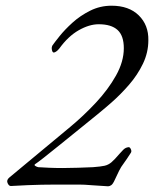

<svg xmlns="http://www.w3.org/2000/svg" viewBox="-20 -650 540 673"><path d="M359 3Q324 1 305.5 -0.5Q287 -2 277 -2.5Q267 -3 258 -3Q249 -3 232 -3Q199 -3 174 -3Q149 -3 126 -2.5Q103 -2 77.5 -1Q52 0 18 2Q11 2 6.5 -8.5Q2 -19 13 -28L226 -205Q273 -244 316 -290Q359 -336 386.5 -385Q414 -434 414 -481Q414 -525 392 -545Q370 -565 326 -565Q293 -565 256 -544Q219 -523 188 -480Q184 -475 178.5 -470.5Q173 -466 168 -466Q164 -466 162 -475Q160 -484 164 -491Q171 -501 189 -523.5Q207 -546 234 -570.5Q261 -595 296 -612.5Q331 -630 371 -630Q432 -630 466.5 -596Q501 -562 500 -509Q500 -466 481 -426.5Q462 -387 432 -352.5Q402 -318 370 -290Q352 -274 321.5 -249Q291 -224 255.5 -195.5Q220 -167 187.5 -140.5Q155 -114 132.5 -96.5Q110 -79 105 -76Q98 -72 103.5 -68.5Q109 -65 114 -64Q129 -63 151.5 -62Q174 -61 200 -61Q226 -61 253.5 -62Q281 -63 306 -64Q333 -66 346.5 -69Q360 -72 371 -81.5Q382 -91 399 -111Q404 -117 412 -125Q420 -133 430 -134Q435 -135 438.5 -127.5Q442 -120 439 -115Q423 -90 415.5 -80Q408 -70 405 -65Q402 -60 397.5 -51.5Q393 -43 383 -21Q376 -5 370 -1Q364 3 359 3Z"/></svg>

Font: EB Garamond
Style: Italic
Weight: 400
Italic angle: -17.2°
Designer: Georg Duffner and Octavio Pardo
Foundry: Georg Duffner
Version: Version 1.001